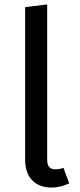

<svg xmlns="http://www.w3.org/2000/svg" viewBox="-20 -830 358 863"><path d="M212 13C241 13 269 5 291 -6L265 -76C254 -71 242 -69 228 -69C202 -69 192 -84 192 -114V-810L93 -798V-112C93 -31 139 13 212 13Z"/></svg>

Font: Glow Sans SC Normal Medium
Style: Regular
Weight: 600
Designer: Ryoko NISHIZUKA (kana, bopomofo & ideographs); Paul D. Hunt (Latin, Greek & Cyrillic); Sandoll Communications, Soo-young
Version: Version 0.93